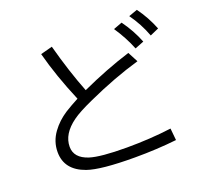

<svg xmlns="http://www.w3.org/2000/svg" viewBox="-145 -1020 1288 1212"><g transform="rotate(-20 499.5 -414.0)"><path d="M842.8 6.8Q710 21.5 562.5 21.5Q334 21.5 245.1 -9.8Q114.3 -56.2 114.3 -176.8Q114.3 -247.6 157.2 -306.6Q196.3 -360.4 255.9 -398.9Q294.9 -423.3 347.7 -451.2Q270.5 -633.8 228.5 -793.9L307.6 -814.9Q357.4 -629.9 415 -483.9Q585 -562 748 -612.8L784.2 -543.9Q614.3 -494.6 430.7 -411.1Q334 -367.7 292 -336.9Q197.3 -268.6 197.3 -182.1Q197.3 -107.4 288.1 -77.6Q359.4 -54.7 536.1 -54.7Q693.4 -54.7 835 -73.2ZM800.8 -624Q768.6 -705.1 714.8 -785.2L773.4 -807.1Q828.1 -732.4 861.3 -647.9ZM918.9 -668Q886.7 -754.4 833 -829.1L891.6 -850.1Q944.3 -777.8 977.5 -693.8Z"/></g></svg>

Font: UDEV Gothic 35
Style: Regular
Weight: 400
Version: v2.1.0; ttfautohint (v1.8.4.7-5d5b-dirty) -l 6 -r 45 -G 200 